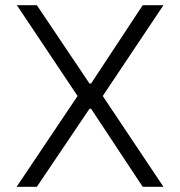

<svg xmlns="http://www.w3.org/2000/svg" viewBox="-20 -720 692 740"><path d="M279 -350 45 -700H122L325 -398H331L530 -700H610L376 -350L610 0H530L331 -301H325L122 0H44Z"/></svg>

Font: Be Vietnam Light
Style: Regular
Weight: 300
Designer: Gabriel Lam
Foundry: TypeRant
Version: Version 4.000